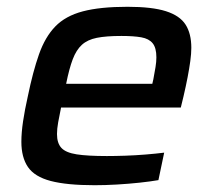

<svg xmlns="http://www.w3.org/2000/svg" viewBox="-20 -538 629 566"><path d="M259 8Q177 8 129.5 -4.5Q82 -17 62.5 -45.5Q43 -74 43 -120Q43 -147 48 -180.5Q53 -214 62 -254Q77 -327 95 -378Q113 -429 143 -460Q173 -491 224 -504.5Q275 -518 356 -518Q428 -518 469 -505Q510 -492 527 -465.5Q544 -439 544 -397Q544 -380 541 -358Q538 -336 533 -310Q528 -284 521 -254L513 -221H160Q155 -197 151.5 -177.5Q148 -158 148 -143Q148 -116 161 -102Q174 -88 206 -83Q238 -78 295 -78Q319 -78 349 -79Q379 -80 409.5 -82.5Q440 -85 464 -88L447 -7Q424 -3 391.5 0.5Q359 4 324.5 6Q290 8 259 8ZM175 -291H429L432 -304Q436 -325 438.5 -340.5Q441 -356 441 -369Q441 -397 430 -410.5Q419 -424 396.5 -428Q374 -432 338 -432Q293 -432 265.5 -426.5Q238 -421 221.5 -406Q205 -391 194.5 -363.5Q184 -336 175 -291Z"/></svg>

Font: Saira SemiExpanded Medium
Style: Italic
Weight: 500
Width: 6
Italic angle: -12°
Designer: Hector Gatti with collaboration of the Omnibus-Type team
Foundry: Omnibus-Type
Version: Version 1.101